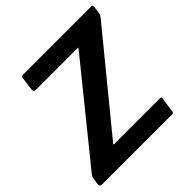

<svg xmlns="http://www.w3.org/2000/svg" viewBox="-190 -905 1067 1067"><g transform="rotate(-45 343.5 -371.0)"><path d="M23 0Q12 0 7.5 -4Q3 -8 4 -18L9 -53Q10 -63 13.5 -70Q17 -77 26 -88L459 -623Q464 -629 464.5 -630.5Q465 -632 457 -632H131Q114 -632 116 -652L127 -731Q129 -738 131 -740Q133 -742 139 -742H677Q689 -742 687 -727L682 -688Q681 -680 678.5 -675Q676 -670 669 -660L226 -119Q218 -111 227 -111H584Q592 -111 594.5 -108.5Q597 -106 596 -99L583 -12Q582 -5 579.5 -2.5Q577 0 568 0H23Z"/></g></svg>

Font: Libre Franklin Thin SemiBold
Style: Italic
Weight: 600
Italic angle: -8°
Version: Version 3.000